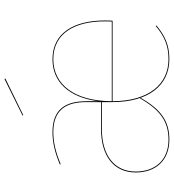

<svg xmlns="http://www.w3.org/2000/svg" viewBox="22 -810 797 881"><g transform="rotate(-90 420.5 -369.5)"><path d="M500.6 -743.4 498.7 -747.5 330.9 -664.6 332.6 -661.2ZM767 -287.6C767 -424.5 712.4 -527.2 589.1 -527.2C484.5 -527.2 413.9 -451 396.5 -317.4V-372C396.5 -468.6 358.7 -527.2 254.1 -527.2C207.7 -527.2 160.7 -516.1 105.9 -493.2L107.5 -489.5C162.1 -512.3 208.1 -523.4 254.1 -523.4C356.8 -523.4 392.5 -465.4 392.5 -371.8V-304.4H269.1C146.1 -304.4 69.6 -246.4 69.6 -144.9C69.6 -55.6 123.1 9.1 220.2 9.1C305.8 9.1 358.4 -29.7 412 -122L410.7 -126.6C358 -36.9 307.7 5.2 220.2 5.2C125.6 5.2 73.8 -57.5 73.8 -144.9C73.8 -243.5 148.3 -300.6 269.5 -300.6H392.5V-253.2C392.5 -85.2 469.9 9.1 589.6 9.1C656.6 9.1 699.1 -13 744.1 -50.1L742 -53.6C697 -15.7 654.4 5.2 589.6 5.2C474.1 5.2 397.3 -85.7 396.6 -251.4H765.9C766.9 -265.1 767 -273.6 767 -287.6ZM762.1 -255.1H396.6C397.1 -425 472.2 -523.4 589.2 -523.4C710.2 -523.4 763 -421.6 763 -288.4C763 -275.4 763 -267.6 762.1 -255.1Z"/></g></svg>

Font: Fira Sans Four
Style: Regular
Weight: 100
Designer: Carrois Corporate & Edenspiekermann AG
Foundry: Carrois Corporate GbR & Edenspiekermann AG
Version: Version 4.203;PS 004.203;hotconv 1.0.88;makeotf.lib2.5.64775